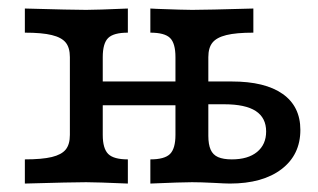

<svg xmlns="http://www.w3.org/2000/svg" viewBox="-20 -435 754 455"><path d="M395.8 -115.3V-299.5Q395.8 -332.6 382.9 -345.1Q370 -357.6 336.3 -357.6V-414.8L351.7 -414Q414.9 -411.6 435.5 -411.6Q467.5 -411.6 580.4 -414.8V-357.6Q539.6 -357.6 516.5 -351.9Q493.4 -346.2 483.6 -334.1Q473.7 -322 473.7 -299.5V-113.2Q473.7 -92.9 479.1 -80.5Q484.5 -68.1 496.8 -62.7Q509.2 -57.3 529.3 -57.3Q567.7 -57.3 589.2 -74.9Q610.7 -92.6 610.7 -123.4Q610.7 -155.8 586.1 -171.9Q561.5 -187.9 511.4 -187.9H447.7V-241.9H529.4Q608 -241.9 649.9 -212.4Q691.8 -182.8 691.8 -127.1Q691.8 -68.2 647.1 -34.1Q602.4 0 524.7 0Q514.6 0 486.9 -1.6Q455.6 -3.2 435.1 -3.2Q411 -3.2 336.3 0V-57.3Q370 -57.3 382.9 -70.1Q395.8 -83 395.8 -115.3ZM145.6 -115.3V-299.5Q145.6 -322.1 135.7 -334.2Q125.9 -346.3 102.8 -351.9Q79.6 -357.6 38.9 -357.6V-414.8Q151.8 -411.6 184.1 -411.6Q208.4 -411.6 283 -414.8V-357.6Q249.4 -357.6 236.5 -345.1Q223.5 -332.6 223.5 -299.5V-115.3Q223.5 -83 236.5 -70.1Q249.4 -57.3 283 -57.3V0Q208.4 -3.2 184.1 -3.2Q151.8 -3.2 38.9 0V-57.3Q79.6 -57.3 102.8 -62.9Q125.9 -68.5 135.7 -80.6Q145.6 -92.7 145.6 -115.3ZM194.5 -241.9H427.2V-185.5H194.5Z"/></svg>

Font: Playfair Micro SmCond SmLight
Style: Regular
Weight: 360
Width: 4
Designer: Claus Eggers Sørensen
Foundry: Claus Eggers Sørensen
Version: Version 2.100;Glyphs 3.2 (3219)